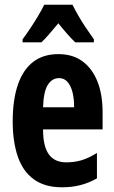

<svg xmlns="http://www.w3.org/2000/svg" viewBox="-20 -786 486 816"><path d="M228 -556Q289 -556 330.5 -525.5Q372 -495 394 -440Q416 -385 416 -309V-236H163Q163 -164 187.5 -130Q212 -96 262 -96Q296 -96 326.5 -105Q357 -114 392 -136V-28Q359 -9 322.5 0.5Q286 10 244 10Q170 10 123.5 -24Q77 -58 55.5 -121Q34 -184 34 -270Q34 -362 56 -426Q78 -490 121 -523Q164 -556 228 -556ZM231 -454Q201 -454 183 -425Q165 -396 163 -330H295Q295 -369 287.5 -396.5Q280 -424 266 -439Q252 -454 231 -454ZM288 -766Q299 -744 313 -719.5Q327 -695 344 -669.5Q361 -644 379 -619V-606H300Q284 -621 266 -641.5Q248 -662 228 -687Q207 -662 188.5 -640.5Q170 -619 156 -606H76V-619Q91 -639 109 -666Q127 -693 143 -720Q159 -747 168 -766Z"/></svg>

Font: Noto Sans Display ExtraCondensed
Style: Regular
Weight: 400
Width: 2
Version: Version 2.003